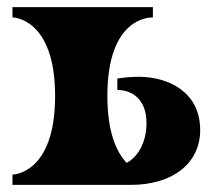

<svg xmlns="http://www.w3.org/2000/svg" viewBox="-20 -520 598 540"><path d="M347 0C470 0 543 -64 543 -154C543 -262 453 -304 370 -304C352 -304 325 -302 310 -299V-267C348 -267 392 -244 392 -174C392 -115 364 -76 336 -62C308 -92 282 -147 282 -250C282 -471 400 -471 410 -471V-500H15V-471C15 -471 135 -471 135 -250C135 -29 15 -29 15 -29V0Z"/></svg>

Font: Ouroboros
Style: Regular
Weight: 400
Designer: Ariel Martín Pérez
Foundry: Velvetyne Type Foundry
Version: Version 2.001;hotconv 1.0.109;makeotfexe 2.5.65596